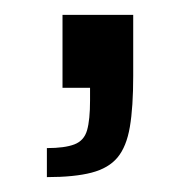

<svg xmlns="http://www.w3.org/2000/svg" viewBox="-20 -118 263 258"><path d="M43 120V81Q67 81 80 76Q93 71 97 57Q101 43 101 17V0H64V-98H159V-16Q159 26 154.5 52.5Q150 79 138 93.5Q126 108 103 114Q80 120 43 120Z"/></svg>

Font: Saira Thin
Style: Regular
Weight: 400
Version: Version 1.101